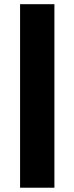

<svg xmlns="http://www.w3.org/2000/svg" viewBox="-20 -876 347 896"><path d="M73.7 0V-856.4H233.9V0Z"/></svg>

Font: Now
Style: Bold
Weight: 700
Designer: Alfredo Marco Pradil
Foundry: Alfredo Marco Pradil
Version: Version 1.002;PS 001.002;hotconv 1.0.88;makeotf.lib2.5.64775